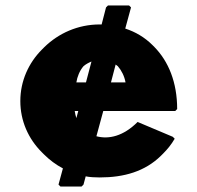

<svg xmlns="http://www.w3.org/2000/svg" viewBox="-20 -624 719 699"><path d="M481 -180C429 -128 376 -116 331 -128L356 -220H618L625 -227C625 -325 593 -401 542 -453L535 -460C507 -488 473 -508 436 -520L457 -597L450 -604H373L366 -597L350 -535H343C264 -535 193 -503 141 -452L140 -451L133 -444C84 -395 54 -329 54 -256C54 -184 83 -119 132 -70L133 -69L140 -62C160 -42 184 -24 209 -11L193 48L200 55H277L284 48L292 18C306 21 326 22 343 22C432 22 508 0 566 -57L567 -58L574 -65C589 -80 604 -98 616 -119L609 -126ZM384 -324 401 -389C402 -388 407 -385 409 -383C422 -368 433 -347 437 -324ZM293 -324H258C261 -344 270 -367 284 -383C292 -390 303 -396 313 -400ZM265 -220 258 -194C256 -200 253 -212 252 -220Z"/></svg>

Font: Hussar Woodtype
Style: Blk
Weight: 900
Foundry: Cannot Into Space Fonts
Version: Version 1.07